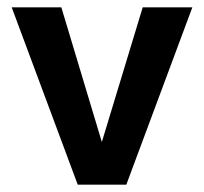

<svg xmlns="http://www.w3.org/2000/svg" viewBox="-20 -506 559 526"><path d="M12 -486 193 0H326L507 -486H371L259 -117L148 -486Z"/></svg>

Font: Karla
Style: Bold Stencil
Weight: 400
Designer: Jonathan Pinhorn
Version: Version 1.000